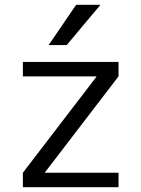

<svg xmlns="http://www.w3.org/2000/svg" viewBox="-20 -777 587 797"><path d="M296 -757H397L257 -590H182ZM380 -458V-460H75V-520H472V-460L167 -62V-60H472V0H75V-60Z"/></svg>

Font: M PLUS 1p
Style: Regular
Weight: 400
Version: Version 1.062